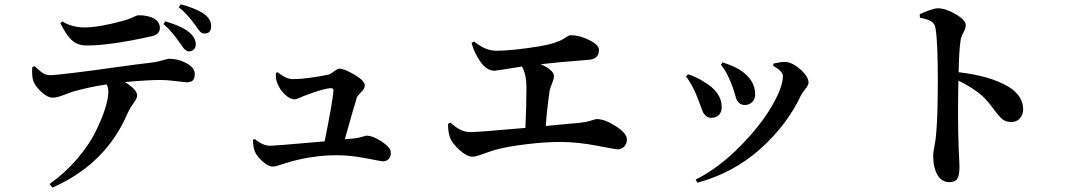

<svg xmlns="http://www.w3.org/2000/svg" viewBox="-20 -811 4990 892"><path d="M260.7 -703.1 269.5 -711.9Q313.5 -683.6 372.1 -683.6Q439.5 -683.6 549.8 -713.9Q569.3 -718.8 585.4 -725.6Q601.6 -732.4 609.9 -736.3Q618.2 -740.2 623 -740.2Q668.9 -740.2 695.8 -724.6Q722.7 -709 722.7 -680.7Q722.7 -651.4 684.6 -642.6Q492.2 -599.6 382.8 -599.6Q340.8 -599.6 314 -624Q287.1 -648.4 260.7 -703.1ZM129.9 -499 140.6 -503.9Q174.8 -470.7 190.4 -465.8Q200.2 -461.9 210.9 -461.9Q238.3 -461.9 324.2 -472.7Q410.2 -483.4 517.6 -498.5Q625 -513.7 671.9 -518.6Q699.2 -521.5 720.7 -526.9Q742.2 -532.2 751.5 -535.2Q760.7 -538.1 763.7 -538.1Q808.6 -538.1 846.7 -517.1Q884.8 -496.1 884.8 -467.8Q884.8 -445.3 875.5 -437Q866.2 -428.7 845.7 -428.7Q839.8 -428.7 797.4 -434.1Q754.9 -439.5 724.6 -439.5Q668 -439.5 560.5 -429.7Q617.2 -394.5 617.2 -367.2Q617.2 -354.5 600.1 -331.1Q583 -307.6 573.2 -286.1Q472.7 -48.8 223.6 60.5L210 43.9Q281.2 -5.9 337.4 -71.8Q393.6 -137.7 423.3 -197.8Q453.1 -257.8 468.3 -306.2Q483.4 -354.5 483.4 -385.7Q483.4 -403.3 475.6 -418.9Q395.5 -407.2 317.4 -384.8Q310.5 -382.8 287.6 -374Q264.6 -365.2 251 -361.3Q237.3 -357.4 224.6 -357.4Q201.2 -357.4 172.9 -383.3Q144.5 -409.2 134.8 -434.6Q127 -459 129.9 -499ZM739.3 -699.2 748 -711.9Q828.1 -688.5 862.3 -658.2Q889.6 -633.8 889.6 -603.5Q889.6 -590.8 880.4 -581.5Q871.1 -572.3 858.4 -572.3Q850.6 -572.3 843.8 -577.1Q836.9 -582 833 -586.9Q829.1 -591.8 819.3 -606.4Q775.4 -669.9 739.3 -699.2ZM810.5 -777.3 819.3 -791Q889.6 -772.5 926.8 -747.1Q960.9 -722.7 960.9 -690.4Q960.9 -655.3 931.6 -655.3Q918.9 -655.3 910.6 -663.1Q902.3 -670.9 888.7 -692.4Q846.7 -750 810.5 -777.3Z M1582 -164.1 1616.2 -167Q1641.6 -168.9 1660.2 -174.8Q1678.7 -180.7 1681.6 -180.7Q1712.9 -180.7 1754.4 -152.8Q1795.9 -125 1795.9 -101.6Q1795.9 -84 1786.1 -72.8Q1776.4 -61.5 1758.8 -61.5Q1752.9 -61.5 1680.2 -75.7Q1607.4 -89.8 1543.9 -89.8Q1442.4 -89.8 1335 -61.5Q1321.3 -57.6 1301.8 -51.3Q1282.2 -44.9 1269 -41Q1255.9 -37.1 1247.1 -37.1Q1225.6 -37.1 1198.2 -62.5Q1170.9 -87.9 1163.1 -109.4Q1155.3 -130.9 1155.3 -162.1L1164.1 -165Q1200.2 -133.8 1237.3 -133.8Q1253.9 -133.8 1488.3 -154.3Q1524.4 -333 1529.3 -390.6Q1529.3 -401.4 1518.6 -401.4Q1487.3 -401.4 1397.5 -367.2Q1390.6 -365.2 1374 -357.4Q1357.4 -349.6 1347.7 -349.6Q1327.1 -349.6 1303.7 -372.1Q1280.3 -394.5 1270.5 -419.9Q1259.8 -441.4 1261.7 -471.7L1269.5 -475.6Q1309.6 -443.4 1339.8 -443.4Q1405.3 -443.4 1507.8 -464.8Q1513.7 -465.8 1531.2 -479Q1548.8 -492.2 1555.7 -492.2Q1579.1 -492.2 1627 -463.9Q1674.8 -435.5 1674.8 -414.1Q1674.8 -399.4 1657.2 -382.3Q1639.6 -365.2 1637.7 -357.4Q1622.1 -307.6 1582 -164.1Z M2170.9 -611.3 2182.6 -618.2Q2235.4 -575.2 2285.2 -575.2Q2358.4 -575.2 2485.4 -595.7Q2526.4 -602.5 2555.7 -612.3Q2585 -622.1 2596.2 -629.4Q2607.4 -636.7 2616.2 -642.1Q2625 -647.5 2631.8 -647.5Q2671.9 -647.5 2717.3 -625Q2762.7 -602.5 2762.7 -579.1Q2762.7 -537.1 2715.8 -533.2Q2554.7 -520.5 2492.2 -512.7Q2553.7 -485.4 2553.7 -456.1Q2553.7 -445.3 2544.4 -422.9Q2535.2 -400.4 2533.2 -387.7Q2520.5 -299.8 2515.6 -225.6Q2643.6 -238.3 2671.9 -240.2Q2702.1 -243.2 2724.6 -250.5Q2747.1 -257.8 2752 -257.8Q2790 -257.8 2841.3 -224.6Q2892.6 -191.4 2892.6 -163.1Q2892.6 -143.6 2880.4 -130.4Q2868.2 -117.2 2848.6 -117.2Q2840.8 -117.2 2754.4 -133.8Q2668 -150.4 2592.8 -151.4Q2522.5 -152.3 2430.7 -141.6Q2338.9 -130.9 2278.3 -114.3Q2261.7 -109.4 2239.3 -101.1Q2216.8 -92.8 2201.2 -87.9Q2185.5 -83 2174.8 -83Q2149.4 -83 2115.2 -113.8Q2081.1 -144.5 2071.3 -169.9Q2061.5 -195.3 2061.5 -235.4L2073.2 -241.2Q2119.1 -197.3 2165 -197.3Q2202.1 -197.3 2420.9 -216.8Q2425.8 -317.4 2425.8 -407.2Q2425.8 -462.9 2405.3 -502Q2284.2 -482.4 2277.3 -482.4Q2241.2 -482.4 2211.9 -524.4Q2182.6 -566.4 2170.9 -611.3Z M3377.9 -421.9Q3353.5 -483.4 3329.1 -509.8L3336.9 -521.5Q3389.6 -503.9 3416 -487.3Q3488.3 -441.4 3488.3 -373Q3488.3 -349.6 3474.1 -336.4Q3460 -323.2 3440.4 -323.2Q3424.8 -323.2 3415 -331.5Q3405.3 -339.8 3401.4 -350.1Q3397.5 -360.4 3391.1 -383.3Q3384.8 -406.2 3377.9 -421.9ZM3701.2 -368.2Q3636.7 -230.5 3512.2 -119.1Q3387.7 -7.8 3219.7 38.1L3211.9 23.4Q3318.4 -30.3 3415.5 -128.4Q3512.7 -226.6 3564.9 -316.4Q3617.2 -406.2 3617.2 -457Q3617.2 -480.5 3572.3 -504.9L3573.2 -515.6Q3609.4 -523.4 3626 -523.4Q3660.2 -522.5 3698.2 -488.8Q3736.3 -455.1 3736.3 -426.8Q3736.3 -416 3720.7 -396.5Q3705.1 -377 3701.2 -368.2ZM3217.8 -363.3Q3198.2 -414.1 3167 -456.1L3176.8 -465.8Q3210 -456.1 3248 -432.6Q3333 -383.8 3333 -313.5Q3333 -291 3320.3 -277.3Q3307.6 -263.7 3284.2 -263.7Q3269.5 -263.7 3259.3 -272.9Q3249 -282.2 3244.6 -293Q3240.2 -303.7 3231.9 -326.7Q3223.6 -349.6 3217.8 -363.3Z M4253.9 -728.5 4252.9 -745.1Q4314.5 -772.5 4336.9 -772.5Q4373 -772.5 4419.9 -745.1Q4466.8 -717.8 4466.8 -694.3Q4466.8 -679.7 4455.6 -659.2Q4444.3 -638.7 4442.4 -621.1Q4435.5 -575.2 4433.6 -475.6Q4582 -458 4665 -408.2Q4733.4 -366.2 4733.4 -302.7Q4733.4 -278.3 4718.3 -261.2Q4703.1 -244.1 4678.7 -244.1Q4652.3 -244.1 4636.2 -257.8Q4620.1 -271.5 4595.2 -305.7Q4570.3 -339.8 4543.9 -365.2Q4500 -403.3 4432.6 -436.5Q4428.7 -256.8 4433.6 -129.9Q4434.6 -111.3 4435.5 -88.4Q4436.5 -65.4 4437 -53.2Q4437.5 -41 4437.5 -35.2Q4437.5 2.9 4427.7 19Q4418 35.2 4390.6 35.2Q4354.5 35.2 4335 1Q4315.4 -33.2 4315.4 -87.9Q4315.4 -101.6 4320.8 -129.9Q4326.2 -158.2 4328.1 -177.7Q4336.9 -258.8 4336.9 -435.5Q4336.9 -621.1 4326.2 -679.7Q4323.2 -702.1 4305.2 -712.4Q4287.1 -722.7 4253.9 -728.5Z"/></svg>

Font: GenRyuMin TW TTF Bold
Style: Regular
Weight: 700
Version: Version 1.300